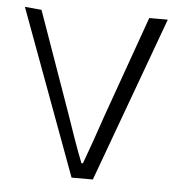

<svg xmlns="http://www.w3.org/2000/svg" viewBox="-44 -575 587 629"><g transform="rotate(5 249.0 -261.0)"><path d="M13 -533 214 11H284L483 -532H422L303 -198C285 -144 265 -88 247 -39H242C223 -87 204 -142 186 -195L68 -528Z"/></g></svg>

Font: GenEiGothic-pro-Light
Style: Regular
Weight: 300
Designer: Ryoko NISHIZUKA (kana & ideographs); Paul D. Hunt (Latin, Greek & Cyrillic); Wenlong ZHANG (bopomofo); Sandoll Communica
Foundry: Adobe Systems Incorporated; o_tamon
Version: Version 1.000.140830